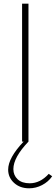

<svg xmlns="http://www.w3.org/2000/svg" viewBox="-20 -770 304 1044"><path d="M138.2 253.9Q88.9 253.9 56.6 224.6Q24.4 195.3 24.4 152.3Q24.4 88.4 108.4 0H100.1V-750H134.8V0Q52.7 85.9 52.7 149.4Q52.7 183.1 75.9 204.8Q99.1 226.6 141.6 226.6Q198.7 226.6 245.1 175.3L263.7 188.5Q242.7 218.8 209 236.3Q175.3 253.9 138.2 253.9Z"/></svg>

Font: Spartan MB ExtLt
Style: Regular
Weight: 200
Designer: Matt Bailey, Mirko Velimirovic
Foundry: Matt Bailey
Version: Version 1.005